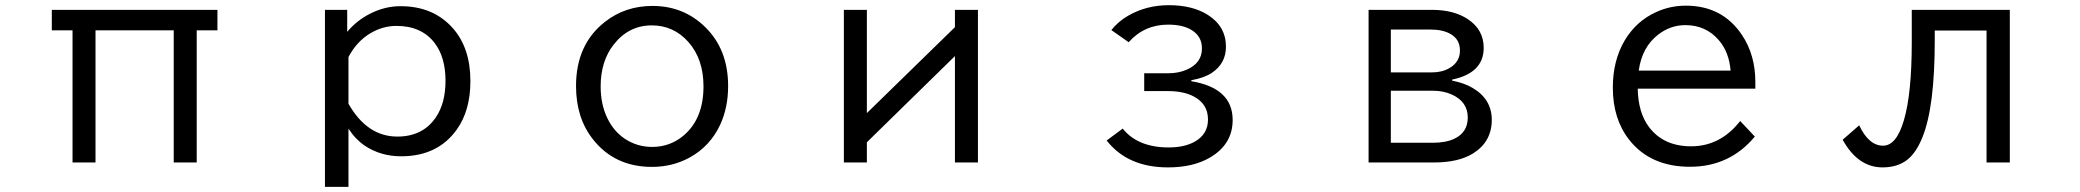

<svg xmlns="http://www.w3.org/2000/svg" viewBox="-20 -603 8040 742"><path d="M180.2 -564.9H820.3V-485.8H740.2V24.9H651.4V-485.8H349.1V24.9H260.3V-485.8H180.2Z M1321.8 -564.9V-480Q1359.4 -524.4 1409.7 -549.8Q1466.8 -579.1 1527.8 -579.1Q1654.8 -579.1 1730 -494.1Q1797.9 -417.5 1797.9 -289.6Q1797.9 -175.8 1745.1 -102.1Q1671.4 1 1530.3 1Q1451.2 1 1389.6 -40Q1352.1 -65.9 1326.7 -106V119.1H1235.8V-564.9ZM1326.7 -202.1Q1398.9 -75.2 1515.6 -75.2Q1614.3 -75.2 1664.6 -149.9Q1701.7 -204.6 1701.7 -291Q1701.7 -382.3 1659.2 -437.5Q1608.4 -502.9 1512.2 -502.9Q1459.5 -502.9 1411.6 -474.6Q1358.9 -443.4 1326.7 -382.8Z M2501.5 -580.1Q2622.1 -580.1 2705.6 -498Q2793.9 -411.6 2793.9 -270.5Q2793.9 -188 2763.7 -122.1Q2724.6 -37.6 2645 5.9Q2579.1 42 2499.5 42Q2356 42 2272 -64Q2206.1 -147 2206.1 -270.5Q2206.1 -431.6 2318.4 -519Q2397 -580.1 2501.5 -580.1ZM2499 -504.9Q2409.7 -504.9 2351.6 -430.7Q2301.3 -366.7 2301.3 -269Q2301.3 -199.7 2327.1 -146.5Q2351.6 -95.2 2396 -65.9Q2442.9 -35.2 2500.5 -35.2Q2570.3 -35.2 2623.5 -80.6Q2698.7 -145.5 2698.7 -269.5Q2698.7 -374.5 2640.6 -440.4Q2583.5 -504.9 2499 -504.9Z M3241.2 -564.9H3330.1V-166L3670.4 -498V-564.9H3759.3V24.9H3670.4V-386.2L3330.1 -53.2V24.9H3241.2Z M4401.9 -319.8H4493.7Q4536.1 -319.8 4567.9 -334.5Q4625 -359.9 4625 -416Q4625 -461.4 4586.9 -485.8Q4552.7 -507.8 4494.6 -507.8Q4402.3 -507.8 4341.8 -439.9L4274.9 -486.8Q4301.3 -520 4339.4 -542Q4410.2 -583 4497.1 -583Q4588.4 -583 4647.9 -545.4Q4717.8 -501 4717.8 -422.4Q4717.8 -357.9 4663.1 -321.3Q4633.3 -301.8 4584 -293V-289.1Q4743.7 -262.7 4743.7 -139.2Q4743.7 -46.4 4657.7 4.9Q4592.3 43.9 4494.1 43.9Q4337.9 43.9 4256.8 -60.1L4318.8 -106Q4377.4 -33.2 4496.6 -33.2Q4556.2 -33.2 4595.7 -54.7Q4648.4 -83.5 4648.4 -141.1Q4648.4 -202.1 4591.8 -231Q4552.7 -251 4493.7 -251H4401.9Z M5269 -564.9H5514.2Q5598.6 -564.9 5652.8 -528.8Q5713.9 -488.3 5713.9 -418Q5713.9 -320.8 5591.8 -295.4V-291.5Q5640.6 -281.7 5671.9 -262.7Q5745.1 -219.2 5745.1 -140.1Q5745.1 -55.7 5673.8 -10.7Q5617.2 24.9 5522 24.9H5269ZM5355 -488.8V-323.2H5513.2Q5552.7 -323.2 5580.6 -339.4Q5622.1 -362.8 5622.1 -407.7Q5622.1 -450.7 5586.4 -471.2Q5556.6 -488.8 5508.8 -488.8ZM5355 -252.4V-51.3H5517.1Q5567.9 -51.3 5600.6 -66.9Q5652.3 -91.3 5652.3 -148.9Q5652.3 -210 5590.3 -237.8Q5558.1 -252.4 5517.1 -252.4Z M6763.7 -260.3H6309.1Q6311 -167.5 6352.5 -112.3Q6408.7 -37.6 6515.6 -37.6Q6628.4 -37.6 6705.1 -135.3L6761.7 -75.2Q6664.6 41.5 6511.2 41.5Q6358.4 41.5 6276.4 -62.5Q6212.9 -143.1 6212.9 -264.6Q6212.9 -369.1 6258.8 -446.8Q6303.7 -522 6380.9 -556.6Q6434.6 -581.1 6495.1 -581.1Q6635.7 -581.1 6711.4 -468.8Q6763.7 -391.1 6763.7 -286.1ZM6668 -330.1Q6662.1 -402.3 6622.1 -448.2Q6572.3 -505.9 6493.2 -505.9Q6435.5 -505.9 6388.2 -469.2Q6325.7 -421.4 6313 -330.1Z M7368.2 -564.9H7747.1V24.9H7657.2V-484.9H7457V-446.8Q7457 -190.4 7409.7 -73.2Q7386.2 -14.6 7353 12.7Q7314.9 43.9 7255.4 43.9Q7160.2 43.9 7101.1 -63L7165 -118.7Q7202.1 -40 7257.3 -40Q7309.1 -40 7337.9 -138.7Q7368.2 -241.2 7368.2 -440.9Z"/></svg>

Font: BIZ UDPGothic
Style: Regular
Weight: 400
Designer: TypeBank Co., Ltd.
Foundry: Morisawa Inc.
Version: Version 1.051